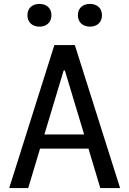

<svg xmlns="http://www.w3.org/2000/svg" viewBox="-20 -960 660 980"><path d="M593 0 362 -730H257.5L27 0H124L184.5 -201.5H431.5L492 0ZM181.5 -824C217.5 -824 242.5 -846 242.5 -882.5C242.5 -918.5 217.5 -940 181.5 -940C145 -940 120 -918.5 120 -882.5C120 -846 145 -824 181.5 -824ZM439 -824C475.5 -824 500.5 -846 500.5 -882.5C500.5 -918.5 475.5 -940 439 -940C403 -940 377.5 -918.5 377.5 -882.5C377.5 -846 403 -824 439 -824ZM206.5 -273.5 305 -600.5H311L409.5 -273.5Z"/></svg>

Font: Monaspace Argon
Style: Regular
Weight: 400
Designer: Riley Cran & the Lettermatic Team
Foundry: Lettermatic
Version: Version 1.200 (Monaspace Argon)